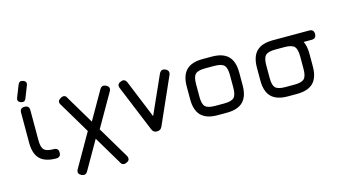

<svg xmlns="http://www.w3.org/2000/svg" viewBox="-97 -1103 2997 1675"><g transform="rotate(-15 1401.0 -265.5)"><path d="M114 -555Q81 -568 95 -602L137 -708Q150 -741 184 -728Q219 -715 204 -680L162 -574Q149 -541 114 -555ZM287 0Q188 0 141 -47Q94 -94 94 -192V-465Q94 -507 136 -507Q178 -507 178 -465V-192Q178 -129 201 -106.5Q224 -84 287 -84Q329 -84 329 -42Q329 0 287 0Z M444 -447Q424 -481 466 -502Q504 -521 521 -480L670 -230L814 -481Q833 -518 870 -501Q910 -482 890 -445L719 -147L890 140Q908 180 868 195Q830 212 813 173L664 -77L519 176Q500 213 463 196Q423 177 443 140L615 -160Z M1245 -31Q1232 0 1197 0Q1165 0 1152 -33L982 -447Q964 -487 1004 -502Q1042 -519 1059 -480L1199 -138L1353 -482Q1372 -519 1409 -502Q1446 -484 1429 -446Z M1745 0Q1645 0 1597 -48Q1549 -96 1549 -195V-311Q1549 -411 1597 -459Q1645 -507 1745 -507H1827Q1927 -507 1975 -459Q2023 -411 2023 -311V-196Q2023 -96 1975 -48Q1927 0 1827 0ZM1633 -195Q1633 -130 1656.5 -107Q1680 -84 1745 -84H1827Q1892 -84 1915.5 -107.5Q1939 -131 1939 -196V-311Q1939 -376 1915.5 -399.5Q1892 -423 1827 -423H1745Q1680 -423 1656.5 -400Q1633 -377 1633 -311Z M2379 0Q2279 0 2231 -48Q2183 -96 2183 -195V-311Q2183 -411 2231 -459Q2279 -507 2379 -507H2707Q2749 -507 2749 -465Q2749 -423 2707 -423H2635Q2657 -380 2657 -311V-196Q2657 -96 2609 -48Q2561 0 2461 0ZM2267 -195Q2267 -130 2290.5 -107Q2314 -84 2379 -84H2461Q2526 -84 2549.5 -107.5Q2573 -131 2573 -196V-311Q2573 -376 2549.5 -399.5Q2526 -423 2461 -423H2379Q2314 -423 2290.5 -400Q2267 -377 2267 -311Z"/></g></svg>

Font: Jura
Style: Bold
Weight: 700
Designer: Daniel Johnson, Alexei Vanyashin
Foundry: Daniel Johnson
Version: Version 5.103